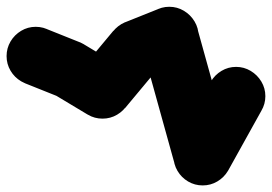

<svg xmlns="http://www.w3.org/2000/svg" viewBox="-57 -548 815 575"><path d="M-37.3 -380Q-37.3 -356.3 -25.5 -336.3Q-13.7 -316.3 6.3 -304.5Q26.3 -292.7 50 -292.7Q73.7 -292.7 93.7 -304.5Q113.7 -316.3 125.7 -336.3Q137.7 -356.3 137.7 -380Q137.7 -403.7 125.7 -423.7Q113.7 -443.7 93.7 -455.7Q73.7 -467.7 50 -467.7Q26.3 -467.7 6.3 -455.7Q-13.7 -443.7 -25.5 -423.7Q-37.3 -403.7 -37.3 -380Z M82.3 -461.3 17.7 -298.7 117.7 -258.7 182.3 -421.3Z M62.7 -340Q62.7 -316.3 74.5 -296.3Q86.3 -276.3 106.3 -264.5Q126.3 -252.7 150 -252.7Q173.7 -252.7 193.7 -264.5Q213.7 -276.3 225.7 -296.3Q237.7 -316.3 237.7 -340Q237.7 -363.7 225.7 -383.7Q213.7 -403.7 193.7 -415.7Q173.7 -427.7 150 -427.7Q126.3 -427.7 106.3 -415.7Q86.3 -403.7 74.5 -383.7Q62.7 -363.7 62.7 -340Z M194.7 -415 105.3 -265 205.3 -205 294.7 -355Z M162.7 -280Q162.7 -256.3 174.5 -236.3Q186.3 -216.3 206.3 -204.5Q226.3 -192.7 250 -192.7Q273.7 -192.7 293.7 -204.5Q313.7 -216.3 325.7 -236.3Q337.7 -256.3 337.7 -280Q337.7 -303.7 325.7 -323.7Q313.7 -343.7 293.7 -355.7Q273.7 -367.7 250 -367.7Q226.3 -367.7 206.3 -355.7Q186.3 -343.7 174.5 -323.7Q162.7 -303.7 162.7 -280Z M182.7 -336 317.3 -224 417.3 -344 282.7 -456Z M262.7 -400Q262.7 -376.3 274.5 -356.3Q286.3 -336.3 306.3 -324.5Q326.3 -312.7 350 -312.7Q373.7 -312.7 393.7 -324.5Q413.7 -336.3 425.7 -356.3Q437.7 -376.3 437.7 -400Q437.7 -423.7 425.7 -443.7Q413.7 -463.7 393.7 -475.7Q373.7 -487.7 350 -487.7Q326.3 -487.7 306.3 -475.7Q286.3 -463.7 274.5 -443.7Q262.7 -423.7 262.7 -400Z M317.7 -481.3 382.3 -318.7 482.3 -358.7 417.7 -521.3Z M362.7 -440Q362.7 -416.3 374.5 -396.3Q386.3 -376.3 406.3 -364.5Q426.3 -352.7 450 -352.7Q473.7 -352.7 493.7 -364.5Q513.7 -376.3 525.7 -396.3Q537.7 -416.3 537.7 -440Q537.7 -463.7 525.7 -483.7Q513.7 -503.7 493.7 -515.7Q473.7 -527.7 450 -527.7Q426.3 -527.7 406.3 -515.7Q386.3 -503.7 374.5 -483.7Q362.7 -463.7 362.7 -440Z M534 -463 366 -417 466 -57 634 -103Z M462.7 -80Q462.7 -56.3 474.5 -36.3Q486.3 -16.3 506.3 -4.5Q526.3 7.3 550 7.3Q573.7 7.3 593.7 -4.5Q613.7 -16.3 625.7 -36.3Q637.7 -56.3 637.7 -80Q637.7 -103.7 625.7 -123.7Q613.7 -143.7 593.7 -155.7Q573.7 -167.7 550 -167.7Q526.3 -167.7 506.3 -155.7Q486.3 -143.7 474.5 -123.7Q462.7 -103.7 462.7 -80Z M473.7 -122.7 626.3 -37.3 726.3 -217.3 573.7 -302.7Z M562.7 -260Q562.7 -236.3 574.5 -216.3Q586.3 -196.3 606.3 -184.5Q626.3 -172.7 650 -172.7Q673.7 -172.7 693.7 -184.5Q713.7 -196.3 725.7 -216.3Q737.7 -236.3 737.7 -260Q737.7 -283.7 725.7 -303.7Q713.7 -323.7 693.7 -335.7Q673.7 -347.7 650 -347.7Q626.3 -347.7 606.3 -335.7Q586.3 -323.7 574.5 -303.7Q562.7 -283.7 562.7 -260Z"/></svg>

Font: Linefont Thin
Style: Regular
Weight: 100
Monospace: yes
Version: Version 3.002;gftools[0.9.33]